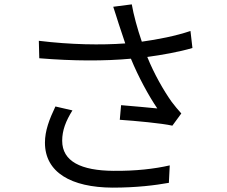

<svg xmlns="http://www.w3.org/2000/svg" viewBox="-20 -818 1040 880"><path d="M312 -312 234 -330C206 -271 186 -219 186 -164C186 -28 306 41 496 42C607 42 692 31 754 20L758 -60C688 -44 602 -34 500 -35C352 -36 265 -78 265 -173C265 -221 282 -264 312 -312ZM158 -631 160 -551C317 -538 461 -538 580 -549C614 -466 662 -378 701 -321C665 -325 591 -331 535 -336L529 -269C601 -264 722 -253 770 -242L811 -298C796 -315 781 -332 767 -351C730 -403 686 -480 655 -557C722 -566 801 -580 862 -598L853 -676C785 -653 702 -637 630 -627C610 -685 592 -751 584 -798L499 -787C508 -761 517 -730 524 -709L554 -619C444 -611 305 -613 158 -631Z"/></svg>

Font: Noto Sans CJK HK
Style: Regular
Weight: 400
Designer: Ryoko NISHIZUKA 西塚涼子 (kana, bopomofo & ideographs); Paul D. Hunt (Latin, Greek & Cyrillic); Sandoll Communications 산돌커뮤니
Foundry: Adobe
Version: Version 2.004;hotconv 1.0.118;makeotfexe 2.5.65603